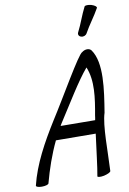

<svg xmlns="http://www.w3.org/2000/svg" viewBox="-119 -1208 872 1294"><g transform="rotate(-10 317.5 -560.5)"><path d="M536 -952C565 -1005 605 -1055 634 -1108C638 -1116 623 -1127 601 -1134C579 -1140 558 -1139 554 -1132C526 -1078 509 -1022 481 -968C474 -955 480 -940 496 -936C511 -931 529 -938 536 -952ZM107 0C132 -93 164 -187 207 -277L479 -275C464 -165 452 -52 440 10C439 17 460 19 485 14C511 8 532 -2 532 -10C539 -140 535 -321 562 -403C587 -557 616 -738 549 -832C543 -840 533 -845 520 -845C508 -845 495 -840 485 -832C459 -825 306 -554 214 -411C131 -278 55 -141 21 0C19 8 37 14 60 14C84 14 105 8 107 0ZM268 -389C342 -503 428 -647 495 -725C535 -630 517 -512 496 -397C495 -386 493 -376 491 -365L255 -367C259 -374 263 -382 268 -389Z"/></g></svg>

Font: Nupuram Condensed Oblique
Style: Regular
Weight: 400
Width: 3
Designer: Santhosh Thottingal (santhosh.thottingal@gmail.com)
Foundry: SMC
Version: Version 1.000